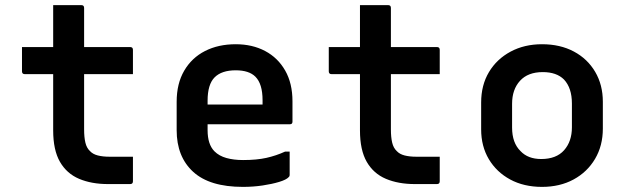

<svg xmlns="http://www.w3.org/2000/svg" viewBox="-20 -720 2440 751"><path d="M500 -107V-11Q500 0 489 0H403Q338 0 289.5 -20.5Q241 -41 214.5 -87Q188 -133 188 -210V-430H77Q66 -430 66 -441V-536H188V-700H298Q309 -700 309 -689V-536H489Q500 -536 500 -525V-430H309V-214Q309 -183 314 -162Q319 -141 332 -129Q343 -117 362.5 -112Q382 -107 408 -107Z M902 -547Q967 -547 1017 -520.5Q1067 -494 1095.5 -444Q1124 -394 1124 -324V-244Q1124 -234 1114 -234H792V-211Q792 -155 819 -128Q837 -110 865.5 -102Q894 -94 931 -94Q984 -94 1022 -102.5Q1060 -111 1095 -127H1113V-35Q1113 -30 1109 -27Q1100 -17 1072 -8.5Q1044 0 1007 5.5Q970 11 930 11Q800 11 735.5 -48Q671 -107 671 -211V-322Q671 -393 700.5 -443.5Q730 -494 782 -520.5Q834 -547 902 -547ZM902 -445Q847 -445 819.5 -417.5Q792 -390 792 -326V-311H1007V-328Q1007 -392 979 -420Q954 -445 902 -445Z M1700 -107V-11Q1700 0 1689 0H1603Q1538 0 1489.5 -20.5Q1441 -41 1414.5 -87Q1388 -133 1388 -210V-430H1277Q1266 -430 1266 -441V-536H1388V-700H1498Q1509 -700 1509 -689V-536H1689Q1700 -536 1700 -525V-430H1509V-214Q1509 -183 1514 -162Q1519 -141 1532 -129Q1543 -117 1562.5 -112Q1582 -107 1608 -107Z M2100 -547Q2171 -547 2224.5 -518.5Q2278 -490 2308 -439Q2338 -388 2338 -322V-217Q2338 -150 2307.5 -98.5Q2277 -47 2223.5 -18Q2170 11 2100 11Q2029 11 1975.5 -18Q1922 -47 1892 -97.5Q1862 -148 1862 -214V-319Q1862 -387 1892.5 -438Q1923 -489 1977 -518Q2031 -547 2100 -547ZM2103 -438Q2045 -438 2014 -404Q1983 -370 1983 -314V-221Q1983 -161 2016 -129Q2045 -98 2097 -98Q2156 -98 2186.5 -132.5Q2217 -167 2217 -222V-315Q2217 -376 2186 -409Q2157 -438 2103 -438Z"/></svg>

Font: Recursive Mn Lnr St SmB
Style: Regular
Weight: 600
Monospace: yes
Version: Version 1.079;hotconv 1.0.112;makeotfexe 2.5.65598; ttfautoh